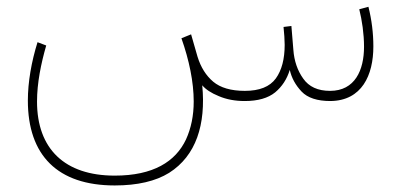

<svg xmlns="http://www.w3.org/2000/svg" viewBox="-20 -301 1194 572"><path d="M709 0C748.5 0 778.8 -8.8 799.8 -25.9C820.3 -43 835 -65.4 843.3 -92.8C848.6 -68.8 860.4 -47.4 878.4 -28.3C896.5 -9.3 925.3 0 964.4 0C1058.1 -1 1092.3 -77.1 1092.3 -162.6C1092.3 -202.1 1087.4 -241.7 1077.6 -280.8L1050.3 -273.4C1058.6 -240.2 1064.5 -200.2 1064.5 -161.6C1064.5 -92.3 1037.6 -30.3 963.4 -30.3C926.8 -30.3 900.4 -42.5 883.3 -66.9C866.2 -90.8 856.4 -119.6 854 -152.3L848.1 -223.6L824.7 -220.7C826.7 -201.7 828.1 -181.6 828.1 -167.5C828.1 -125 819.3 -91.8 801.8 -67.4C783.7 -42.5 752.9 -30.3 709.5 -30.3C668 -30.3 636.7 -39.6 615.2 -57.6C593.8 -75.7 578.1 -100.6 568.4 -132.3L549.3 -198.7L520.5 -187C543.5 -122.1 557.1 -56.6 557.1 1.5C557.1 43.5 549.3 81.1 534.2 114.3C502.9 180.7 436.5 222.2 321.8 222.2C172.9 222.2 90.3 142.6 90.3 1.5C90.3 -53.7 102.1 -111.3 117.7 -165.5L91.8 -175.3C73.7 -117.2 63 -56.6 63 -1.5C63 162.1 151.9 251.5 321.8 251.5C389.6 251.5 443.8 238.8 483.9 213.9C564 163.1 593.8 70.3 582.5 -46.9C592.8 -34.7 608.9 -23.9 631.8 -14.6C654.3 -4.9 680.2 0 709 0Z"/></svg>

Font: Vazirmatn Thin
Style: Regular
Weight: 100
Designer: Saber Rastikerdar
Foundry: Saber Rastikerdar
Version: Version 33.003